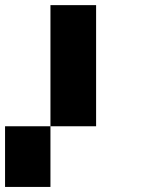

<svg xmlns="http://www.w3.org/2000/svg" viewBox="-20 -740 580 760"><path d="M179.7 -240.2Q179.7 -360.4 179.7 -719.7Q224.6 -719.7 360.4 -719.7Q360.4 -599.6 360.4 -240.2Q315.4 -240.2 179.7 -240.2Q179.7 -179.7 179.7 0Q134.8 0 0 0Q0 -59.6 0 -240.2Q44.9 -240.2 179.7 -240.2Z"/></svg>

Font: RevK
Style: Book
Weight: 400
Designer: RevK
Foundry: RevK
Version: Version 1.0